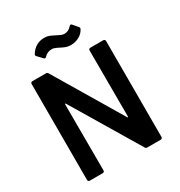

<svg xmlns="http://www.w3.org/2000/svg" viewBox="-205 -1032 1094 1170"><g transform="rotate(-30 342.0 -446.5)"><path d="M492 -700H584Q589 -700 592.5 -696.5Q596 -693 596 -688V-12Q596 -7 592.5 -3.5Q589 0 584 0H489Q479 0 475 -8L193 -479Q191 -482 189 -481.5Q187 -481 187 -477L188 -12Q188 -7 184.5 -3.5Q181 0 176 0H84Q79 0 75.5 -3.5Q72 -7 72 -12V-688Q72 -693 75.5 -696.5Q79 -700 84 -700H180Q190 -700 194 -692L475 -221Q477 -218 479 -218.5Q481 -219 481 -223L480 -688Q480 -693 483.5 -696.5Q487 -700 492 -700ZM334 -792Q331 -794 319.5 -799.5Q308 -805 300 -807.5Q292 -810 284 -810Q251 -810 231 -787Q226 -782 221 -782Q217 -782 214 -786L182 -820Q174 -828 180 -836Q196 -863 221.5 -878Q247 -893 278 -893Q298 -893 312 -887.5Q326 -882 349 -870Q368 -860 378 -856Q388 -852 399 -852Q429 -852 449 -877Q454 -882 458 -882Q463 -882 466 -878L495 -844Q501 -837 498 -829Q485 -803 458.5 -788Q432 -773 399 -773Q380 -773 367 -777.5Q354 -782 334 -792Z"/></g></svg>

Font: Barlow SemiBold
Style: Regular
Weight: 600
Designer: Jeremy Tribby
Foundry: Tribby Type
Version: Version 1.422